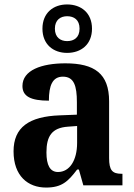

<svg xmlns="http://www.w3.org/2000/svg" viewBox="-20 -834 601 864"><path d="M282 -596C345 -596 394 -634 394 -705C394 -776 345 -814 282 -814C220 -814 171 -776 171 -705C171 -634 220 -596 282 -596ZM282 -649C253 -649 227 -665 227 -705C227 -745 253 -761 282 -761C313 -761 338 -745 338 -705C338 -665 313 -649 282 -649ZM187 10C258 10 286 -17 327 -71H335L355 0H531V-52H527C485 -52 471 -68 471 -123V-378C471 -503 405 -549 274 -549C167 -549 81 -518 81 -447C81 -400 119 -381 200 -381C200 -449 216 -489 263 -489C313 -489 326 -448 326 -374V-318L250 -315C110 -310 41 -261 41 -153C41 -42 106 10 187 10ZM241 -60C205 -60 189 -91 189 -148C189 -221 213 -259 286 -264L327 -267V-191C327 -112 293 -60 241 -60Z"/></svg>

Font: Noto Serif Hebrew SemiCondensed
Style: Bold
Weight: 700
Width: 4
Designer: Monotype Design Team
Foundry: Monotype Imaging Inc.
Version: Version 2.004